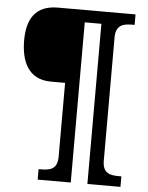

<svg xmlns="http://www.w3.org/2000/svg" viewBox="-58 -807 744 966"><g transform="rotate(5 313.5 -324.5)"><path d="M169 111H336V-698H420V111H587V58H574C529 58 492 50 492 -13V-635C492 -698 529 -707 574 -707H587V-760H195C82 -760 40 -689 40 -582C40 -478 76 -386 193 -386H264V-13C264 50 227 58 182 58H169Z"/></g></svg>

Font: Noto Serif Georgian Bold
Style: Regular
Weight: 700
Designer: Monotype Design Team, Akaki Razmadze
Foundry: Google LLC
Version: Version 2.003